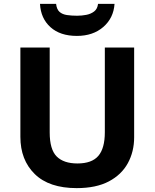

<svg xmlns="http://www.w3.org/2000/svg" viewBox="-20 -959 796 989"><path d="M671 -252Q671 -178 638.5 -118.5Q606 -59 540.5 -24.5Q475 10 375 10Q233 10 159 -62.5Q85 -135 85 -254V-714H236V-277Q236 -189 272 -153Q308 -117 379 -117Q453 -117 486.5 -156Q520 -195 520 -278V-714H671ZM570 -939Q565 -866 512 -820Q459 -774 376 -774Q290 -774 240 -819Q190 -864 186 -939H269Q272 -911 286.5 -898Q301 -885 325 -881.5Q349 -878 377 -878Q401 -878 424.5 -882.5Q448 -887 465 -900Q482 -913 485 -939Z"/></svg>

Font: Noto Sans NKo Unjoined
Style: Bold
Weight: 700
Designer: Monotype Design Team
Foundry: Monotype Imaging Inc.
Version: Version 2.004